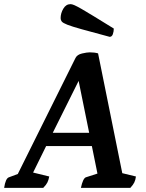

<svg xmlns="http://www.w3.org/2000/svg" viewBox="-52 -908 706 928"><path d="M-32 0Q-25 -46 -9 -51L34 -67L313 -628Q321 -644 344.5 -649.5Q368 -655 382 -655Q405 -655 422 -650L539 -71L605 -55Q603 -38 597 -26Q591 -14 578 0H339Q349 -46 363 -51L419 -69L392 -202H171L108 -74L186 -55Q183 -38 177 -26Q171 -14 157 0ZM203 -266H379L328 -517ZM478 -730Q392 -753 343.5 -766.5Q295 -780 273.5 -788.5Q252 -797 246.5 -804Q241 -811 241 -820Q241 -844 254 -866Q267 -888 289 -888Q296 -888 307.5 -883Q319 -878 341 -865.5Q363 -853 400.5 -830Q438 -807 498 -770Q498 -756 493.5 -743Q489 -730 478 -730Z"/></svg>

Font: Petrona
Style: Bold Italic
Weight: 700
Italic angle: -9°
Designer: Ringo R. Seeber
Foundry: Ringo R. Seeber
Version: Version 2.001; ttfautohint (v1.8.3)